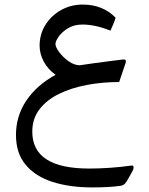

<svg xmlns="http://www.w3.org/2000/svg" viewBox="-20 -505 656 845"><path d="M372.6 236.8Q247.1 236.8 184.6 196.3Q122.1 155.8 122.1 74.2Q122.1 17.6 153.6 -23.7Q185.1 -64.9 239.3 -91.6Q293.5 -118.2 362.1 -131.1Q430.7 -144 504.4 -144L532.7 -227.5Q535.6 -236.3 532.7 -240.2Q529.8 -244.1 521.5 -243.2Q499.5 -240.7 463.9 -236.1Q428.2 -231.4 392.1 -226.6Q356 -221.7 331.5 -217.8Q306.6 -217.8 281.7 -235.6Q256.8 -253.4 240.5 -275.6Q224.1 -297.9 224.1 -311Q224.1 -323.7 238.5 -344.2Q252.9 -364.7 279.5 -380.9Q306.2 -397 343.3 -397Q370.1 -397 401.1 -390.4Q432.1 -383.8 466.3 -370.1Q471.7 -383.3 478.3 -398.2Q484.9 -413.1 488.8 -427.2Q432.1 -484.9 343.8 -484.9Q292 -484.9 249 -460.9Q206.1 -437 180.2 -396Q154.3 -355 154.3 -303.7Q154.3 -268.6 172.4 -234.4Q190.4 -200.2 224.6 -175.8Q141.1 -129.9 95.7 -62Q50.3 5.9 50.3 88.9Q50.3 169.9 93.5 220.9Q136.7 272 212.2 295.9Q287.6 319.8 384.8 319.8Q422.4 319.8 454.1 318.1Q485.8 316.4 511.2 312.5Q523.4 310.5 530.5 302.5Q537.6 294.4 544.9 280.8L564.5 245.1Q566.9 240.2 567.6 235.1Q568.4 230 566.7 226.3Q564.9 222.7 559.1 223.6Q508.8 230.5 462.4 233.6Q416 236.8 372.6 236.8Z"/></svg>

Font: Sahel VF Regular
Style: Regular
Weight: 400
Foundry: Saber Rastikerdar (saber.rastikerdar@gmail.com)
Version: Version 3.4.0